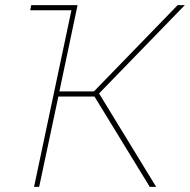

<svg xmlns="http://www.w3.org/2000/svg" viewBox="-20 -730 742 750"><path d="M702 -710 367 -365 590 0H565L349 -353H208L133 0H113L259 -690H98L102 -710H283L212 -373H347L674 -710Z"/></svg>

Font: Raleway-v4020 Thin
Style: Italic
Weight: 250
Italic angle: -12°
Designer: Matt McInerney, Pablo Impallari, Rodrigo Fuenzalida
Foundry: Matt McInerney, Pablo Impallari, Rodrigo Fuenzalida
Version: Version 4.020;PS 004.020;hotconv 1.0.88;makeotf.lib2.5.64775